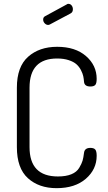

<svg xmlns="http://www.w3.org/2000/svg" viewBox="-20 -975 563 1001"><path d="M348 -905 241 -848Q236 -845 231 -845Q221 -845 213 -853.5Q205 -862 205 -873Q205 -886 216 -891L328 -952Q331 -955 336 -955Q347 -955 353.5 -946.5Q360 -938 360 -927Q360 -911 348 -905ZM418 -549Q417 -564 414 -578Q411 -592 402 -609.5Q393 -627 378.5 -640Q364 -653 338 -661.5Q312 -670 278 -670Q134 -670 134 -518V-208Q134 -55 282 -55Q324 -55 352 -66.5Q380 -78 393 -100Q406 -122 410.5 -137.5Q415 -153 418 -178Q421 -204 451 -204Q469 -204 476.5 -195.5Q484 -187 484 -163Q484 -92 427.5 -43Q371 6 275 6Q183 6 125.5 -46Q68 -98 68 -208V-518Q68 -627 126.5 -679Q185 -731 278 -731Q373 -731 428.5 -682.5Q484 -634 484 -564Q484 -540 476.5 -532Q469 -524 451 -524Q420 -524 418 -549Z"/></svg>

Font: Dosis
Style: Regular
Weight: 400
Designer: Edgar Tolentino, Pablo Impallari, Igino Marini
Foundry: Edgar Tolentino, Pablo Impallari, Igino Marini
Version: Version 1.007